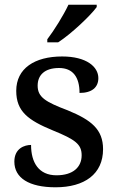

<svg xmlns="http://www.w3.org/2000/svg" viewBox="-20 -786 501 816"><path d="M181 -619V-606H227C283 -642 366 -721 391 -756V-766H271C250 -721 210 -657 181 -619ZM216 10C339 10 418 -46 418 -152C418 -236 368 -276 268 -317C173 -353 140 -373 140 -422C140 -467 170 -497 231 -497C290 -497 318 -458 318 -391C371 -391 398 -415 398 -454C398 -502 348 -546 244 -546C127 -546 49 -495 49 -400C49 -312 100 -275 204 -232C300 -193 327 -173 327 -126C327 -76 291 -41 220 -41C144 -41 112 -96 112 -170C85 -170 41 -156 41 -99C41 -30 103 10 216 10Z"/></svg>

Font: Noto Serif Vithkuqi Medium
Style: Regular
Weight: 500
Version: Version 1.005